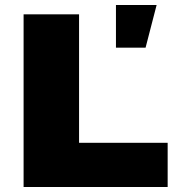

<svg xmlns="http://www.w3.org/2000/svg" viewBox="-20 -745 707 765"><path d="M442 -555H560L604 -725H442ZM74 0H648V-176H295V-688H74Z"/></svg>

Font: Archivo Black
Style: Regular
Weight: 900
Designer: Hector Gatti
Foundry: Omnibus-Type
Version: Version 2.001